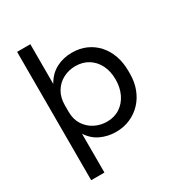

<svg xmlns="http://www.w3.org/2000/svg" viewBox="-214 -867 1116 1205"><g transform="rotate(-30 344.5 -265.0)"><path d="M92 200V-730H188V-355L154 -307Q159 -392 190.5 -446.5Q222 -501 273 -527.5Q324 -554 386 -554Q443 -554 489 -533.5Q535 -513 568.5 -475.5Q602 -438 619.5 -387.5Q637 -337 637 -277V-257Q637 -198 618 -148Q599 -98 564.5 -61.5Q530 -25 483 -4.5Q436 16 380 16Q320 16 268 -9Q216 -34 182.5 -90Q149 -146 144 -237L188 -157V200ZM363 -68Q417 -68 457 -94.5Q497 -121 519 -167Q541 -213 541 -271Q541 -331 518.5 -375.5Q496 -420 456 -445Q416 -470 363 -470Q315 -470 274 -448.5Q233 -427 208.5 -386.5Q184 -346 184 -289V-243Q184 -188 209 -149Q234 -110 275 -89Q316 -68 363 -68Z"/></g></svg>

Font: SVN-Sora Variable
Style: Regular
Weight: 400
Designer: Jonathan Barnbrook, Julián Moncada
Foundry: Barnbrook Fonts
Version: Version 2.000 - Viet hoa boi STYLEno.1 Fonts